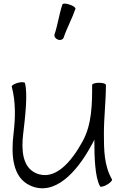

<svg xmlns="http://www.w3.org/2000/svg" viewBox="-20 -996 671 1046"><path d="M327 -792C345 -845 373 -895 391 -948C393 -954 379 -965 359 -971C340 -978 322 -978 320 -972C302 -918 295 -862 277 -808C274 -797 282 -785 296 -780C309 -775 324 -781 327 -792ZM44 -524C66 -441 64 -355 54 -270C40 -156 46 -29 145 15C277 75 398 -58 476 -201C483 -212 488 -223 494 -235C494 -142 497 -30 525 19C528 24 545 21 563 10C581 0 593 -13 590 -19C547 -93 546 -181 546 -267C546 -356 557 -444 557 -533C557 -540 541 -545 520 -545C499 -545 482 -540 482 -533C482 -428 481 -319 430 -226C369 -114 278 -7 175 -53C102 -86 96 -179 106 -264C117 -357 132 -484 116 -543C115 -549 97 -550 77 -545C57 -539 42 -530 44 -524Z"/></svg>

Font: Nupuram Light
Style: Regular
Weight: 300
Designer: Santhosh Thottingal (santhosh.thottingal@gmail.com)
Foundry: SMC
Version: Version 1.000